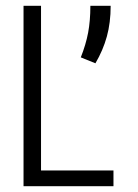

<svg xmlns="http://www.w3.org/2000/svg" viewBox="-20 -645 478 665"><path d="M61.5 -625H122.1V-54.7H373V0H61.5ZM293 -625H363.3Q363.3 -566.4 350.1 -518.6Q336.9 -470.7 310.5 -425.8L259.8 -446.3Q277.3 -490.2 285.2 -531.7Q293 -573.2 293 -625Z"/></svg>

Font: Sudo Light
Style: Regular
Weight: 300
Monospace: yes
Designer: Jens Kutilek
Foundry: Jens Kutilek
Version: Version 0.040